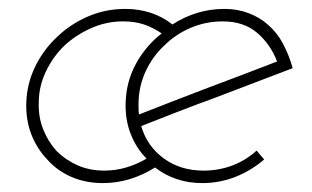

<svg xmlns="http://www.w3.org/2000/svg" viewBox="-20 -404 700 431"><path d="M573 -46 556 -66Q532 -44 501.5 -32.5Q471 -21 437 -21Q385 -21 347.5 -48.5Q310 -76 297 -121Q335 -136 377.5 -152.5Q420 -169 464 -185Q509 -202 553 -219Q597 -236 637 -251Q629 -280 615.5 -305.5Q602 -331 581 -349Q563 -365 538 -374.5Q513 -384 484 -384Q452 -384 422.5 -375Q393 -366 367 -349Q346 -366 319 -375Q292 -384 261 -384Q217 -384 177.5 -367Q138 -350 108 -321Q77 -292 58.5 -253.5Q40 -215 39 -172Q38 -134 50.5 -102Q63 -70 86 -46Q108 -21 140 -7Q172 7 211 7Q242 7 271.5 -2Q301 -11 328 -28Q350 -11 376.5 -2Q403 7 434 7Q473 7 508.5 -7Q544 -21 573 -46ZM256 -356Q283 -356 303.5 -349Q324 -342 343 -329Q307 -301 285 -260.5Q263 -220 262 -172Q261 -135 273.5 -103Q286 -71 309 -48Q287 -35 263 -28Q239 -21 214 -21Q181 -21 154 -33Q127 -45 107 -65Q88 -86 77 -113.5Q66 -141 67 -173Q67 -210 83 -243.5Q99 -277 125 -302Q151 -326 185 -341Q219 -356 256 -356ZM602 -266Q566 -252 526.5 -237Q487 -222 447 -207Q407 -192 367.5 -176.5Q328 -161 292 -147Q291 -154 291 -161.5Q291 -169 291 -175Q292 -212 307.5 -245Q323 -278 349 -302Q374 -327 408 -341.5Q442 -356 480 -356Q527 -356 557 -330.5Q587 -305 602 -266Z"/></svg>

Font: Josefin Slab Thin Light
Style: Italic
Weight: 300
Italic angle: -12°
Version: Version 2.000